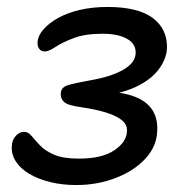

<svg xmlns="http://www.w3.org/2000/svg" viewBox="-20 -524 540 552"><path d="M199 8Q159 8 124.5 -0.5Q90 -9 64.5 -24Q39 -39 25.5 -60Q12 -81 14 -105Q15 -122 25.5 -133.5Q36 -145 49 -145Q61 -145 70.5 -133.5Q80 -122 94.5 -106.5Q109 -91 135 -79.5Q161 -68 207 -68Q274 -68 309.5 -92.5Q345 -117 345 -148Q346 -165 331.5 -177.5Q317 -190 288 -199.5Q259 -209 212 -216Q174 -221 163.5 -231.5Q153 -242 155 -257Q156 -273 175 -279Q194 -285 239 -293Q298 -303 333.5 -323Q369 -343 370 -371Q371 -398 345 -412.5Q319 -427 275 -427Q225 -427 192 -414.5Q159 -402 139.5 -389Q120 -376 109 -376Q98 -376 92.5 -384Q87 -392 88 -403Q89 -421 104.5 -439Q120 -457 146.5 -472Q173 -487 209.5 -495.5Q246 -504 289 -504Q377 -504 419.5 -472Q462 -440 460 -384Q458 -353 435.5 -323.5Q413 -294 369 -273.5Q325 -253 257 -247L256 -262Q318 -262 357.5 -249.5Q397 -237 415.5 -211.5Q434 -186 432 -148Q431 -104 398.5 -68.5Q366 -33 313 -12.5Q260 8 199 8Z"/></svg>

Font: Shantell Sans
Style: Italic
Weight: 400
Italic angle: -11°
Designer: Stephen Nixon, Anya Danilova, Shantell Martin
Foundry: Arrow Type
Version: Version 1.011;[c5ecc13dd]